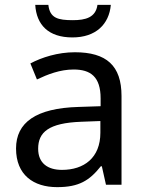

<svg xmlns="http://www.w3.org/2000/svg" viewBox="-20 -826 601 790"><path d="M436 -806H381C374 -754 332 -743 280 -743C219 -743 185 -751 179 -806H125C130 -724 179 -672 278 -672C374 -672 429 -726 436 -806ZM288 -611C218 -611 152 -590 105 -565L132 -499C176 -520 227 -540 283 -540C353 -540 394 -510 394 -421V-389L303 -386C128 -381 46 -322 46 -215C46 -106 118 -56 215 -56C305 -56 348 -83 395 -142H399L416 -66H480V-431C480 -556 418 -611 288 -611ZM314 -325 393 -328V-280C393 -176 325 -127 235 -127C177 -127 137 -154 137 -214C137 -282 180 -320 314 -325Z"/></svg>

Font: Noto Sans Malayalam UI
Style: Regular
Weight: 400
Designer: Jelle Bosma - Monotype Design Team
Foundry: Monotype Imaging Inc.
Version: Version 2.104